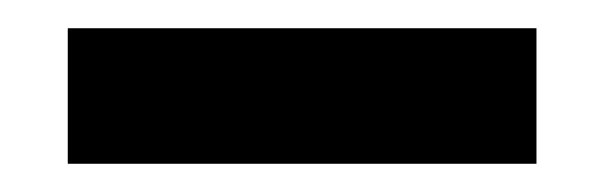

<svg xmlns="http://www.w3.org/2000/svg" viewBox="-20 -767 428 136"><path d="M360 -651V-747H28V-651Z"/></svg>

Font: Be Vietnam Pro ExtraBold
Style: Regular
Weight: 800
Designer: Lam Bao, Tony Le, Vietanh Nguyen
Foundry: Yellow Type Foundry
Version: Version 1.002